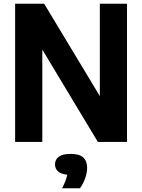

<svg xmlns="http://www.w3.org/2000/svg" viewBox="-20 -760 761 1028"><path d="M61 0V-740H216.5L514.5 -245.5V-740H660V0H504L206.5 -494.5V0ZM312.5 248Q334.5 205.5 340 175.5Q306 172 290.2 157.2Q274.5 142.5 274.5 120Q274.5 94 295 79Q315.5 64 360 64Q405 64 425.8 83.2Q446.5 102.5 446.5 138Q446.5 164.5 435.8 195Q425 225.5 408 248Z"/></svg>

Font: Encode Sans SmCnd
Style: Bold
Weight: 700
Width: 4
Designer: Multiple Designers
Foundry: Impallari Type
Version: Version 3.002; ttfautohint (v1.8.3) -l 8 -r 50 -G 200 -x 14 